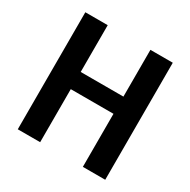

<svg xmlns="http://www.w3.org/2000/svg" viewBox="-163 -884 1028 1038"><g transform="rotate(30 351.5 -365.0)"><path d="M485.4 -331.1H218.8V0H79.1V-730.5H218.8V-438.5H485.4V-730.5H625V0H485.4Z"/></g></svg>

Font: Mgen+ 1c bold
Style: Bold
Weight: 700
Designer: [Source Han Sans]
Ryoko NISHIZUKA  (kana & ideographs); Paul D. Hunt (Latin, Greek & Cyrillic); Wenlong ZHANG  (bopomofo
Version: Version 1.059.20150602